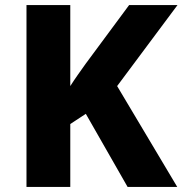

<svg xmlns="http://www.w3.org/2000/svg" viewBox="-20 -734 717 754"><path d="M676 0H481L317 -287L256 -247V0H84V-714H256V-396Q270 -418 285.5 -440Q301 -462 316 -483L487 -714H677L440 -396Z"/></svg>

Font: Noto Kufi Arabic ExtraBold
Style: Regular
Weight: 800
Designer: Monotype Design Team, David Williams, Khaled Hosny
Foundry: Google LLC
Version: Version 2.109; ttfautohint (v1.8.4.7-5d5b)